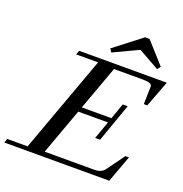

<svg xmlns="http://www.w3.org/2000/svg" viewBox="-192 -1006 1087 1139"><g transform="rotate(20 351.5 -436.0)"><path d="M677.7 -739.7 661.6 -719.2 530.3 -793 372.6 -718.8 358.9 -739.7 530.3 -872.1H558.6ZM-41 0 -32.2 -25.9H96.7L319.3 -637.2H180.7L189.9 -663.1H743.7L680.7 -497.1H658.7L661.6 -608.9Q662.1 -621.1 647.7 -626.7Q633.3 -632.3 601.6 -632.3H421.4L319.8 -353H506.8L542 -452.6H573.2L487.3 -210H456.1L496.1 -322.3H308.6L202.6 -30.8H517.1Q560.5 -30.8 581.5 -59.6L661.6 -169.9H684.1L621.6 0Z"/></g></svg>

Font: Elstob 14pt Medium
Style: Italic
Weight: 500
Italic angle: -20°
Designer: Peter S. Baker
Version: Version 1.015